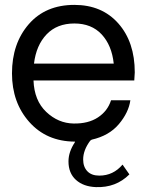

<svg xmlns="http://www.w3.org/2000/svg" viewBox="-20 -574 591 785"><path d="M531 -278Q531 -269 529 -245H117Q120 -163 169 -116.5Q218 -70 281 -69Q341 -68 380.5 -94Q420 -120 434 -164H513Q506 -114 466 -66.5Q426 -19 355 -3Q353 -1 349 1Q320 40 320 78Q320 108 337 126Q354 144 386 144Q443 144 481 99L509 139Q454 194 372 191Q321 189 290.5 161.5Q260 134 260 86Q260 47 286 8Q286 6 287 5H285Q170 4 99.5 -75.5Q29 -155 29 -274Q29 -396 97.5 -475Q166 -554 284 -554Q397 -554 464 -478Q531 -402 531 -278ZM119 -314H445Q437 -389 395.5 -433.5Q354 -478 284 -478Q213 -478 170.5 -433.5Q128 -389 119 -314Z"/></svg>

Font: Oakes Grotesk
Style: Regular
Weight: 400
Designer: Samuel Oakes
Foundry: Samuel Oakes
Version: Version 1.000;PS 001.000;hotconv 1.0.88;makeotf.lib2.5.64775